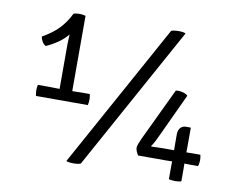

<svg xmlns="http://www.w3.org/2000/svg" viewBox="-76 -790 1116 896"><g transform="rotate(10 482.0 -341.5)"><path d="M153.5 -327Q162 -327 176.8 -326.5Q191.5 -326 200.5 -326V-535Q200.5 -546 201.2 -559Q202 -572 202.5 -584.5Q184 -561.5 157.8 -543.2Q131.5 -525 102 -512Q92 -517 85 -528.5Q78 -540 76.5 -552.5Q126 -580 155.8 -612.2Q185.5 -644.5 203.5 -683Q211 -685.5 218.8 -686.2Q226.5 -687 233 -687Q245 -687 260.5 -683V-326Q268 -326 283.5 -326.5Q299 -327 307.5 -327H343.5Q346.5 -315 346.5 -301.5Q346.5 -289.5 343.5 -274.5H97.5Q94.5 -291 94.5 -301.5Q94.5 -315 97.5 -327ZM666 -683Q676.5 -688 700 -688.2Q723.5 -688.5 734.5 -683L358.5 0Q347.5 5 324.2 5Q301 5 290 0ZM615.5 -83.5Q610.5 -90.5 606.2 -100.5Q602 -110.5 602 -118.5Q602 -125.5 607 -139Q612 -152.5 617 -162.5L736 -412.5Q749.5 -415 767.2 -411Q785 -407 793 -398L700.5 -199.5Q693 -183 684.8 -166.5Q676.5 -150 667.5 -137.5L668.5 -135.5Q700.5 -137 723.5 -137H776.5V-137.5Q776.5 -142 776.2 -154.5Q776 -167 776 -172V-212.5Q776 -232.5 786.2 -243.5Q796.5 -254.5 812 -254.5H834L835 -252.5V-170.5Q835 -165 834.8 -154Q834.5 -143 834.5 -137Q841 -137 849.8 -137.2Q858.5 -137.5 864 -137.5H901Q902.5 -132.5 903.2 -125.2Q904 -118 904 -113Q904 -107 902.8 -97.8Q901.5 -88.5 899 -83.5H864.5Q858.5 -83.5 849.8 -83.8Q841 -84 834.5 -84Q834.5 -79 834.8 -70.8Q835 -62.5 835 -58.5V0Q829.5 2 821.5 3Q813.5 4 806.5 4Q798 4 789.8 3Q781.5 2 776 0V-58.5Q776 -62.5 776.2 -70.8Q776.5 -79 776.5 -84Q770.5 -84 761.5 -83.8Q752.5 -83.5 745.5 -83.5Z"/></g></svg>

Font: Signika Negative SC Light
Style: Regular
Weight: 300
Designer: Anna Giedryś
Foundry: Anna Giedryś
Version: Version 2.000; ttfautohint (v1.8.3) -l 8 -r 50 -G 200 -x 9 -